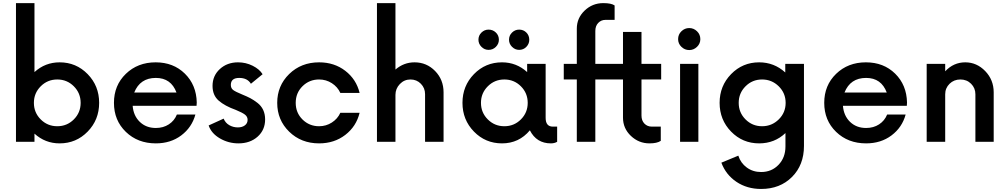

<svg xmlns="http://www.w3.org/2000/svg" viewBox="-20 -910 6470 1232"><path d="M362.5 -510Q468.8 -510 542.5 -434.4Q616.2 -358.8 616.2 -250Q616.2 -141.2 542.5 -65.6Q468.8 10 362.5 10Q270 10 201.2 -52.5V0H82.5V-890H201.2V-447.5Q270 -510 362.5 -510ZM241.2 -143.8Q285 -100 347.5 -100Q410 -100 453.8 -143.8Q497.5 -187.5 497.5 -250Q497.5 -312.5 453.8 -356.2Q410 -400 347.5 -400Q285 -400 241.2 -356.2Q197.5 -312.5 197.5 -250Q197.5 -187.5 241.2 -143.8Z M1242.5 -252.5 1241.2 -231.2H831.2Q836.2 -167.5 876.9 -128.1Q917.5 -88.8 980 -88.8Q1027.5 -88.8 1063.1 -111.9Q1098.8 -135 1115 -175H1233.8Q1211.2 -92.5 1143.1 -41.2Q1075 10 980 10Q863.8 10 787.5 -63.8Q711.2 -137.5 711.2 -250Q711.2 -362.5 787.5 -436.2Q863.8 -510 978.8 -510Q1092.5 -510 1166.2 -437.5Q1240 -365 1242.5 -252.5ZM980 -410Q878.8 -410 841.2 -316.2H1112.5Q1077.5 -410 980 -410Z M1510 10Q1446.2 10 1391.2 -21.9Q1336.2 -53.8 1318.8 -105L1415 -148.8Q1426.2 -121.2 1451.2 -106.9Q1476.2 -92.5 1506.2 -92.5Q1533.8 -92.5 1551.2 -105.6Q1568.8 -118.8 1568.8 -141.2Q1568.8 -161.2 1551.9 -174.4Q1535 -187.5 1492.5 -205Q1422.5 -230 1383.1 -264.4Q1343.8 -298.8 1343.8 -358.8Q1343.8 -423.8 1390.6 -466.9Q1437.5 -510 1507.5 -510Q1557.5 -510 1601.2 -488.1Q1645 -466.2 1665 -433.8L1590 -372.5Q1567.5 -410 1515 -410Q1461.2 -410 1461.2 -365Q1461.2 -343.8 1476.2 -332.5Q1491.2 -321.2 1533.8 -303.8Q1565 -291.2 1586.2 -280Q1607.5 -268.8 1631.9 -250Q1656.2 -231.2 1668.8 -204.4Q1681.2 -177.5 1681.2 -143.8Q1681.2 -76.2 1633.1 -33.1Q1585 10 1510 10Z M2027.5 10Q1912.5 10 1835.6 -65Q1758.8 -140 1758.8 -250Q1758.8 -360 1835.6 -435Q1912.5 -510 2027.5 -510Q2125 -510 2195.6 -455.6Q2266.2 -401.2 2287.5 -313.8H2163.8Q2146.2 -352.5 2109.4 -376.2Q2072.5 -400 2027.5 -400Q1965 -400 1921.2 -356.9Q1877.5 -313.8 1877.5 -250Q1877.5 -186.2 1921.2 -143.1Q1965 -100 2027.5 -100Q2072.5 -100 2109.4 -123.8Q2146.2 -147.5 2163.8 -186.2H2287.5Q2266.2 -98.8 2195.6 -44.4Q2125 10 2027.5 10Z M2640 -510Q2717.5 -510 2771.9 -454.4Q2826.2 -398.8 2826.2 -317.5V0H2707.5V-306.2Q2707.5 -345 2680.6 -372.5Q2653.8 -400 2613.8 -400Q2573.8 -400 2545.6 -370.6Q2517.5 -341.2 2517.5 -301.2V0H2398.8V-890H2517.5V-463.8Q2571.2 -510 2640 -510Z M3115 -590Q3088.8 -590 3069.4 -609.4Q3050 -628.8 3050 -655Q3050 -682.5 3069.4 -701.2Q3088.8 -720 3115 -720Q3142.5 -720 3161.9 -701.2Q3181.2 -682.5 3181.2 -655Q3181.2 -628.8 3161.9 -609.4Q3142.5 -590 3115 -590ZM3311.2 -590Q3285 -590 3265.6 -609.4Q3246.2 -628.8 3246.2 -655Q3246.2 -682.5 3265.6 -701.2Q3285 -720 3311.2 -720Q3338.8 -720 3357.5 -701.2Q3376.2 -682.5 3376.2 -655Q3376.2 -628.8 3357.5 -609.4Q3338.8 -590 3311.2 -590ZM3527.5 -97.5H3555V0Q3537.5 10 3515 10Q3422.5 10 3380 -73.8Q3310 10 3201.2 10Q3095 10 3021.2 -65.6Q2947.5 -141.2 2947.5 -250Q2947.5 -358.8 3021.2 -434.4Q3095 -510 3201.2 -510Q3293.8 -510 3362.5 -447.5V-500H3481.2V-153.8Q3481.2 -97.5 3527.5 -97.5ZM3110 -143.8Q3153.8 -100 3216.2 -100Q3278.8 -100 3322.5 -143.8Q3366.2 -187.5 3366.2 -250Q3366.2 -312.5 3322.5 -356.2Q3278.8 -400 3216.2 -400Q3153.8 -400 3110 -356.2Q3066.2 -312.5 3066.2 -250Q3066.2 -187.5 3110 -143.8Z M4222.5 -400H4096.2V-168.8Q4096.2 -136.2 4115 -116.9Q4133.8 -97.5 4162.5 -97.5H4220V-6.2Q4196.2 10 4147.5 10Q4078.8 10 4028.1 -38.1Q3977.5 -86.2 3977.5 -155V-400H3800V0H3681.2V-400H3597.5V-500H3681.2V-726.2Q3681.2 -793.8 3731.2 -841.9Q3781.2 -890 3851.2 -890Q3902.5 -890 3923.8 -875V-782.5H3865Q3837.5 -782.5 3818.8 -763.1Q3800 -743.8 3800 -711.2V-500H3977.5V-705H4096.2V-500H4222.5Z M4331.2 -658.8Q4331.2 -688.8 4352.5 -709.4Q4373.8 -730 4402.5 -730Q4431.2 -730 4452.5 -709.4Q4473.8 -688.8 4473.8 -658.8Q4473.8 -630 4452.5 -609.4Q4431.2 -588.8 4402.5 -588.8Q4373.8 -588.8 4352.5 -609.4Q4331.2 -630 4331.2 -658.8ZM4343.8 0V-500H4461.2V0Z M5018.8 -500H5138.8V26.2Q5138.8 148.8 5061.9 225.6Q4985 302.5 4863.8 302.5Q4773.8 302.5 4705.6 256.9Q4637.5 211.2 4608.8 133.8L4717.5 88.8Q4732.5 136.2 4771.9 165Q4811.2 193.8 4863.8 193.8Q4931.2 193.8 4975.6 147.5Q5020 101.2 5020 30V-56.2Q4950 10 4851.2 10Q4745 10 4671.2 -65.6Q4597.5 -141.2 4597.5 -250Q4597.5 -358.8 4671.2 -434.4Q4745 -510 4851.2 -510Q4947.5 -510 5018.8 -445ZM4763.8 -143.8Q4807.5 -100 4870 -100Q4932.5 -100 4976.9 -143.8Q5021.2 -187.5 5021.2 -250Q5021.2 -312.5 4976.9 -356.2Q4932.5 -400 4870 -400Q4807.5 -400 4763.8 -356.2Q4720 -312.5 4720 -250Q4720 -187.5 4763.8 -143.8Z M5800 -252.5 5798.8 -231.2H5388.8Q5393.8 -167.5 5434.4 -128.1Q5475 -88.8 5537.5 -88.8Q5585 -88.8 5620.6 -111.9Q5656.2 -135 5672.5 -175H5791.2Q5768.8 -92.5 5700.6 -41.2Q5632.5 10 5537.5 10Q5421.2 10 5345 -63.8Q5268.8 -137.5 5268.8 -250Q5268.8 -362.5 5345 -436.2Q5421.2 -510 5536.2 -510Q5650 -510 5723.8 -437.5Q5797.5 -365 5800 -252.5ZM5537.5 -410Q5436.2 -410 5398.8 -316.2H5670Q5635 -410 5537.5 -410Z M6173.8 -510Q6247.5 -510 6301.9 -453.8Q6356.2 -397.5 6356.2 -317.5V0H6238.8V-305Q6238.8 -345 6211.2 -372.5Q6183.8 -400 6142.5 -400Q6101.2 -400 6073.1 -372.5Q6045 -345 6045 -305V0H5926.2V-500H6045V-452.5Q6098.8 -510 6173.8 -510Z"/></svg>

Font: Now Medium
Style: Regular
Weight: 500
Designer: Alfredo Marco Pradil
Foundry: Alfredo Marco Pradil
Version: Version 1.002;PS 001.002;hotconv 1.0.88;makeotf.lib2.5.64775